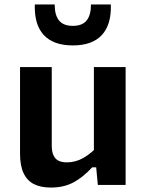

<svg xmlns="http://www.w3.org/2000/svg" viewBox="-20 -838 660 870"><path d="M405.5 -534.2H549.2V0H423.3L414.2 -96.7H405.5ZM214.5 -534.2V-178.6Q214.5 -149.9 222.9 -133Q231.2 -116.1 246.3 -109.2Q261.3 -102.3 283 -102.3Q322.8 -102.3 358.2 -122.7Q393.6 -143 427 -179.4V-79.9H397.8Q355.8 -34.2 312.1 -11.1Q268.5 11.9 210.9 11.9Q164.3 11.9 133.3 -4Q102.3 -20 86.6 -53.9Q70.8 -87.8 70.8 -141.5V-534.2ZM310 -720.8Q352.8 -720.8 372.5 -745.2Q392.2 -769.5 392.2 -817.7H482.2Q485.3 -726.9 441.8 -679.6Q398.2 -632.2 310 -632.2Q221.8 -632.2 178.2 -679.6Q134.7 -726.9 137.8 -817.7H227.8Q227.8 -769.5 247.5 -745.2Q267.2 -720.8 310 -720.8Z"/></svg>

Font: Monaspace Neon Var ExtraLight
Style: Regular
Weight: 200
Designer: Riley Cran and the Lettermatic Team
Version: Version 1.200 (Monaspace Neon Var)